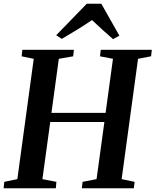

<svg xmlns="http://www.w3.org/2000/svg" viewBox="-28 -1010 835 1030"><path d="M-8.5 0 -5 -34.5 65 -49 153 -694.5 88 -708 92 -743H368.5L364.5 -708L287.5 -694.5L248 -404.5H538.5L578 -694.5L508.5 -708L512.5 -743H786.5L782.5 -708L712.5 -694.5L624.5 -49L694 -34.5L690 0H411L415 -34.5L490 -49L532 -355.5H241.5L199.5 -49L274.5 -34.5L271.5 0ZM273.5 -821 437.5 -990H515.5L612.5 -818.5L578.5 -800Q549.5 -825 521 -850.8Q492.5 -876.5 465.5 -902.5Q427.5 -876.5 386.5 -851.2Q345.5 -826 303.5 -801.5Z"/></svg>

Font: Merriweather 72pt SemiBold
Style: Italic
Weight: 600
Italic angle: -7.8°
Version: Version 2.101